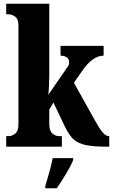

<svg xmlns="http://www.w3.org/2000/svg" viewBox="-20 -780 602 1021"><path d="M13 -56H26Q44 -56 61 -69.5Q78 -83 78 -119V-645Q78 -679 60.5 -691.5Q43 -704 26 -704H13V-760H242V-378Q242 -350 240.5 -321.5Q239 -293 237 -276L337 -421Q348 -434 347.5 -443.5Q347 -453 347 -454Q347 -467 334.5 -475.5Q322 -484 302 -484V-536H531V-484Q502 -484 473.5 -464Q445 -444 415 -400L373 -340L484 -141Q508 -97 525.5 -76.5Q543 -56 558 -56H561V0H550Q477 0 436.5 -8.5Q396 -17 371.5 -39Q347 -61 325 -107L264 -235L242 -197V-121Q242 -84 259 -70Q276 -56 293 -56H309V0H13ZM221 208Q253 104 260 61H369V71Q358 100 333 141.5Q308 183 282 221H221Z"/></svg>

Font: Noto Serif CondBlack
Style: Regular
Weight: 900
Width: 3
Designer: Monotype Design Team
Foundry: Monotype Imaging Inc.
Version: Version 1.001